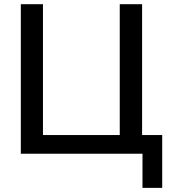

<svg xmlns="http://www.w3.org/2000/svg" viewBox="-20 -739 823 923"><path d="M665 164.1V0H80.1V-718.8H186.5V-89.8H555.7V-718.8H663.1V-89.8H759.8V164.1Z"/></svg>

Font: Min Sans Medium
Style: Regular
Weight: 500
Designer: Jinseong-Kim, NotoSansCJK, Nunito
Foundry: Jinseong-Kim
Version: Version 1.400;Glyphs 3.1.2 (3151)